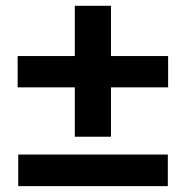

<svg xmlns="http://www.w3.org/2000/svg" viewBox="-20 -716 633 653"><path d="M40 -418.9V-525.4H234.4V-696.3H357.4V-525.4H551.8V-418.9H357.4V-251H234.4V-418.9ZM42 -83V-190.4H550.8V-83Z"/></svg>

Font: Gothic A1
Style: Bold
Weight: 700
Version: Version 2.50